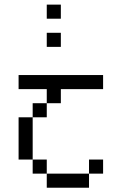

<svg xmlns="http://www.w3.org/2000/svg" viewBox="-20 -708 540 852"><path d="M437.5 62.5V0H375V62.5H187.5V125H375V62.5ZM437.5 -312.5V-375H62.5V-312.5H187.5V-250H125V-187.5H62.5V0H125V62.5H187.5V0H125V-187.5H187.5V-250H250V-312.5ZM250 -500V-562.5H187.5V-500ZM250 -625V-687.5H187.5V-625Z"/></svg>

Font: UnifontExMono
Style: Regular
Weight: 500
Version: Version 15.0.06